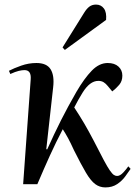

<svg xmlns="http://www.w3.org/2000/svg" viewBox="-20 -804 591 838"><path d="M182 -153 186 -152Q217 -221 246.5 -279.5Q276 -338 314 -404Q348 -462 380.5 -495.5Q413 -529 450 -529Q480 -529 497 -513.5Q514 -498 514 -474Q514 -450 500.5 -434Q487 -418 470 -405L450 -429Q442 -439 432.5 -445Q423 -451 409 -451Q372 -451 340 -399Q322 -370 304 -335Q329 -297 348 -264.5Q367 -232 389 -190Q416 -137 432.5 -106Q449 -75 459.5 -60Q470 -45 477 -40.5Q484 -36 491 -36Q504 -36 518 -51Q532 -66 540 -78L550 -67Q541 -54 527 -34.5Q513 -15 491.5 -0.5Q470 14 440 14Q415 14 395.5 -0.5Q376 -15 355 -50.5Q334 -86 303 -148Q288 -181 276.5 -202Q265 -223 254 -240Q224 -183 197.5 -124.5Q171 -66 143 0H81L114 -458Q117 -498 87 -498Q76 -498 61.5 -494.5Q47 -491 25 -481L19 -495Q40 -506 72.5 -517.5Q105 -529 139 -529Q184 -529 201 -501.5Q218 -474 212 -423ZM347 -748Q358 -766 370 -775Q382 -784 399 -784Q421 -784 433.5 -767Q446 -750 443 -717L263 -586L253 -597Z"/></svg>

Font: Literata 72pt Medium
Style: Italic
Weight: 500
Italic angle: -2°
Designer: Latin by Veronika Burian and Jose Scaglione. Greek by Irene Vlachou. Cyrillic by Vera Evstafieva
Foundry: TypeTogether
Version: Version 3.002